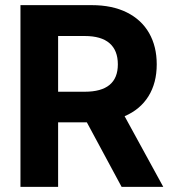

<svg xmlns="http://www.w3.org/2000/svg" viewBox="-20 -727 672 747"><path d="M59.6 -707H336.9Q416.5 -707 473.4 -678.7Q530.3 -650.4 560.1 -598.4Q589.8 -546.4 589.8 -476.6Q589.8 -404.3 557.6 -352.5Q525.4 -300.8 464.8 -274.9L615.2 0H453.1L317.9 -251H206.1V0H59.6ZM309.6 -370.1Q438.5 -370.1 438.5 -476.6Q438.5 -530.8 406.2 -558.8Q374 -586.9 309.6 -586.9H206.1V-370.1Z"/></svg>

Font: Pretendard
Style: Bold
Weight: 700
Designer: Base glyphs from Inter by Rasmus Andersson; Hangeul glyphs from Noto Sans CJK(Source Han Sans) by Jang Soo-young and Kan
Foundry: Kil Hyung-jin
Version: Version 1.309